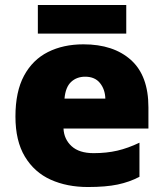

<svg xmlns="http://www.w3.org/2000/svg" viewBox="-20 -741 658 771"><path d="M315 -563Q436 -563 506 -500Q576 -437 576 -310V-225H235Q237 -182 267.5 -154Q298 -126 356 -126Q408 -126 451 -136Q494 -146 540 -168V-31Q500 -10 452.5 0Q405 10 333 10Q249 10 183.5 -19.5Q118 -49 80 -112Q42 -175 42 -273Q42 -373 76.5 -437Q111 -501 172.5 -532Q234 -563 315 -563ZM322 -433Q288 -433 265.5 -412Q243 -391 239 -345H403Q402 -382 381.5 -407.5Q361 -433 322 -433ZM487 -721V-606H132V-721Z"/></svg>

Font: Noto Sans Gujarati UI Black
Style: Regular
Weight: 900
Designer: Jelle Bosma - Monotype Design Team, Universal Thirst
Foundry: Monotype Imaging Inc.
Version: Version 2.106; ttfautohint (v1.8.4.7-5d5b)